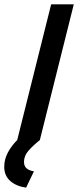

<svg xmlns="http://www.w3.org/2000/svg" viewBox="-48 -645 360 884"><path d="M72.2 218.8Q28.5 213.2 0 188.9Q-28.5 164.6 -28.5 122.9Q-28.5 88.9 -11.8 57.3Q4.9 25.7 31.2 0L187.5 -625H291.7L135.4 0Q105.6 23.6 84 47.9Q62.5 72.2 62.5 100Q62.5 120.8 75.3 130.9Q88.2 141 108.3 143.8Z"/></svg>

Font: Afacad Medium
Style: Italic
Weight: 500
Italic angle: -14°
Designer: Kristian Moeller
Foundry: Dicotype
Version: Version 1.000; ttfautohint (v1.8.4.7-5d5b)